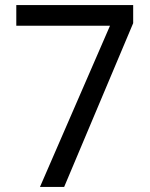

<svg xmlns="http://www.w3.org/2000/svg" viewBox="-20 -734 591 754"><path d="M412 -633H44V-714H503V-643L232 0H137Z"/></svg>

Font: ugurmukhi25
Style: Book
Weight: 400
Designer: Jelle Bosma - Monotype Design Team
Foundry: Monotype Imaging Inc.
Version: Version 2.003